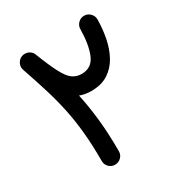

<svg xmlns="http://www.w3.org/2000/svg" viewBox="-162 -741 839 898"><g transform="rotate(-30 257.5 -292.0)"><path d="M200.2 45.9Q181.2 45.9 167.7 32.5Q154.3 19 154.3 0Q154.3 -86.9 147.7 -155.8Q141.1 -224.6 128.2 -286.4Q115.2 -348.1 95.5 -412.4Q75.7 -476.6 49.3 -553.7Q43 -571.3 51.5 -588.6Q60.1 -606 77.6 -612.3Q84.5 -614.7 91.8 -614.7Q106 -615.2 118.7 -607.4Q131.3 -599.6 136.2 -585.4Q165.5 -510.3 186.8 -470Q208 -429.7 229 -414.8Q250 -399.9 277.3 -399.9Q332.5 -399.9 353.8 -451.2Q375 -502.4 376 -584Q376 -603 389.6 -616.7Q403.3 -630.4 421.9 -630.4Q440.9 -630.4 454.6 -616.7Q468.3 -603 468.3 -584Q467.8 -534.2 458.3 -485.1Q448.7 -436 427 -396Q405.3 -356 368.4 -332Q331.5 -308.1 276.4 -308.1Q242.7 -308.1 215.3 -318.8Q230.5 -248 238.5 -171.6Q246.6 -95.2 246.6 0Q246.6 19 232.9 32.5Q219.2 45.9 200.2 45.9Z"/></g></svg>

Font: Mikhak-DS2-FD Medium
Style: Regular
Weight: 500
Designer: Amin Abedi
Version: Version 3.4